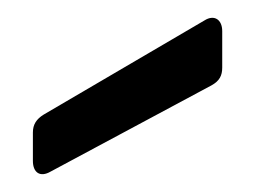

<svg xmlns="http://www.w3.org/2000/svg" viewBox="-20 -793 287 216"><path d="M210 -770 29 -664C21 -659 17 -653 17 -644V-612C17 -599 25 -593 37 -600L218 -697C227 -702 230 -708 230 -717V-758C230 -771 221 -777 210 -770Z"/></svg>

Font: Arvore Sans
Style: Regular
Weight: 400
Designer: Jonny Pinhorn (Latin) Dan Schunck (customization for Arvore)
Version: Version 1.000;Glyphs 3.3 (3305)